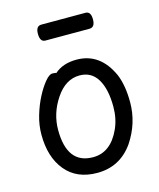

<svg xmlns="http://www.w3.org/2000/svg" viewBox="-108 -762 715 863"><g transform="rotate(-15 250.0 -330.5)"><path d="M238 24Q143 24 91 -39Q39 -102 39 -207Q39 -251 52 -295Q65 -339 84 -375.5Q103 -412 123 -436Q143 -460 157 -460Q173 -460 175 -457Q214 -492 278 -492Q388 -492 440 -376Q462 -323 462 -245Q462 -148 406 -64Q344 24 238 24ZM238 -49Q320 -49 363 -143Q384 -189 384 -245Q384 -327 356 -373.5Q328 -420 273 -420Q208 -420 162.5 -352.5Q117 -285 117 -208Q117 -49 238 -49ZM166 -611Q141 -611 141 -649Q141 -685 167 -685H372Q397 -685 397 -648Q397 -611 371 -611Z"/></g></svg>

Font: LXGW WenKai Mono Medium
Style: Regular
Weight: 500
Monospace: yes
Designer: LXGW / Fontworks Inc.
Foundry: LXGW / Fontworks Inc.
Version: Version 1.520; June 14, 2025